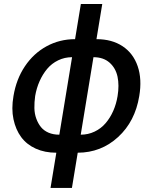

<svg xmlns="http://www.w3.org/2000/svg" viewBox="-20 -747 758 953"><path d="M230.8 185.7 259.6 11H259.2Q202.4 11 157.5 -9.2Q112.6 -29.5 85.2 -66.4Q57.9 -103.3 46.9 -155.2Q35.9 -207 46.9 -270.2Q60.7 -354 103.7 -418.1Q146.7 -482.2 211.3 -517.4Q275.9 -552.6 352.6 -552.6L381.4 -727.3H487.6L458.8 -552.6H459.2Q535.5 -552.6 588.4 -517.6Q641.3 -482.6 663.4 -418.3Q685.4 -354 671.2 -270.2Q650.6 -144.2 566.2 -66.8Q481.9 10.7 365.8 11L337 185.7ZM443.9 -463.1 380.7 -78.5Q417.6 -78.5 449.6 -93.8Q481.5 -109 504.3 -135.7Q527 -162.3 542.1 -196.6Q557.2 -230.8 563.6 -270.2Q572.4 -323.5 563.4 -366.3Q554.3 -409.1 523.8 -436.1Q493.3 -463.1 443.9 -463.1ZM274.1 -78.5H274.5L337.7 -463.1Q300.8 -463.1 268.8 -447.6Q236.9 -432.2 214.3 -405.4Q191.8 -378.6 176.5 -344.1Q161.2 -309.7 154.5 -270.2Q150.2 -239 150.7 -210.6Q151.3 -182.2 160.2 -158Q169 -133.9 183.4 -116.1Q197.8 -98.4 221.1 -88.4Q244.3 -78.5 274.1 -78.5Z"/></svg>

Font: Karasuma Gothic
Style: Medium Italic
Weight: 500
Italic angle: 9.39998°
Designer: Rasmus Andersson / Ryoko Nishizuka
Foundry: Genbu
Version: Version 1.00